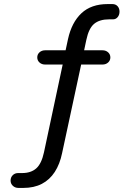

<svg xmlns="http://www.w3.org/2000/svg" viewBox="-20 -734 640 943"><path d="M71 189Q54 189 43 178.5Q32 168 32 153Q32 137 42.5 126.5Q53 116 69 116H88Q132 116 158 93Q184 70 196 14L290 -427L307 -417H202Q185 -417 174 -427Q163 -437 163 -452Q163 -467 174 -477Q185 -487 202 -487H318L299 -472L314 -542Q332 -624 380 -669Q428 -714 509 -714H532Q548 -714 557.5 -703.5Q567 -693 567 -677Q567 -661 558 -650Q549 -639 535 -639H516Q469 -639 442.5 -617Q416 -595 404 -538L390 -472L376 -487H483Q500 -487 511 -477Q522 -467 522 -452Q522 -437 511 -427Q500 -417 483 -417H362L381 -428L285 18Q274 72 249 110.5Q224 149 185.5 169Q147 189 94 189Z"/></svg>

Font: Nunito Medium
Style: Regular
Weight: 500
Designer: Vernon Adams
Foundry: Vernon Adams
Version: Version 3.602